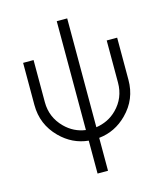

<svg xmlns="http://www.w3.org/2000/svg" viewBox="-127 -770 912 1065"><g transform="rotate(-15 329.5 -237.5)"><path d="M60 -500V-258Q60 -146 139 -67Q208 2 300 11V200H360V11Q407 6 447 -13.5Q487 -33 521 -67Q561 -107 580.5 -154.5Q600 -202 600 -258V-500H540V-258Q540 -170 479 -109Q454 -84 424 -69.5Q394 -55 360 -50V-675H300V-50Q232 -59 182 -109Q120 -171 120 -258V-500Z"/></g></svg>

Font: Unageo
Style: Light
Weight: 300
Designer: Richard Sepsi
Foundry: Richard Sepsi
Version: Version 2.000